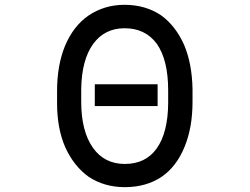

<svg xmlns="http://www.w3.org/2000/svg" viewBox="-20 -770 1040 800"><path d="M636.7 -418.9V-328.1H375V-418.9ZM782.2 -398.4V-345.7Q782.2 -238.3 749 -158.2Q715.8 -76.2 653.3 -33.2Q588.9 9.8 500 9.8Q415 9.8 349.6 -33.2Q288.1 -77.1 252 -156.2Q217.8 -234.4 217.8 -339.8V-391.6Q217.8 -498 251 -579.1Q286.1 -662.1 348.6 -705.1Q415 -750 499 -750Q585.9 -750 651.4 -706.1Q711.9 -662.1 747.1 -583Q780.3 -504.9 782.2 -398.4ZM680.7 -339.8V-393.6Q680.7 -519.5 633.8 -586.9Q585.9 -652.3 499 -652.3Q416 -652.3 368.2 -586.9Q320.3 -520.5 318.4 -399.4V-345.7Q318.4 -223.6 367.2 -154.3Q415 -86.9 500 -86.9Q586.9 -86.9 632.8 -151.4Q679.7 -216.8 680.7 -339.8Z"/></svg>

Font: RobotoJAA
Style: Medium
Weight: 500
Version: Version 2.05; 2016-11-05